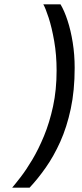

<svg xmlns="http://www.w3.org/2000/svg" viewBox="-20 -732 378 882"><path d="M36 130Q50.5 113 75.2 81Q100 49 128.2 1.8Q156.5 -45.5 182 -107Q207.5 -168.5 223.8 -243.8Q240 -319 240 -408Q240 -480 229 -543Q218 -606 203.5 -650.5Q189 -695 179 -712H258Q275.5 -683 290.2 -638Q305 -593 314 -537.2Q323 -481.5 323 -420Q323 -316 305 -232Q287 -148 257 -81.2Q227 -14.5 190.2 37.8Q153.5 90 116 130Z"/></svg>

Font: Overpass
Style: Italic
Weight: 400
Italic angle: -10°
Designer: Delve Withrington, Dave Bailey, Thomas Jockin
Foundry: Delve Fonts LLC
Version: Version 4.000